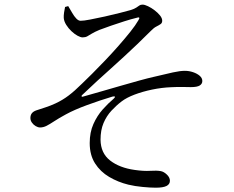

<svg xmlns="http://www.w3.org/2000/svg" viewBox="-20 -785 1040 852"><path d="M337.3 -692.8Q327.9 -693 318.6 -702.7Q309.3 -712.3 300.7 -727.3Q292.1 -742.3 282.7 -757.9L268.7 -754Q266.1 -742.9 264.2 -728.9Q262.3 -714.9 262.9 -705.2Q264.2 -690.1 273.9 -674.7Q283.5 -659.3 297 -646.6Q310.4 -634 324 -626.5Q337.6 -619.1 346.6 -619.1Q358.9 -619.1 367.4 -623.9Q375.8 -628.7 387.8 -636Q399.8 -643.3 421.1 -652.3Q443.8 -661 472.5 -670.9Q501.2 -680.9 531.3 -690.4Q561.3 -700 585.6 -705.8Q594.5 -709.1 597.5 -706.8Q600.4 -704.6 593.9 -694.7Q581.7 -673.3 558.3 -643.9Q534.9 -614.6 505.8 -581.5Q476.6 -548.3 446 -516.3Q415.4 -484.3 388.6 -457.5Q361.7 -430.6 343.4 -413.3Q310.6 -380.7 284 -360.7Q257.4 -340.6 226.2 -326.1Q204.8 -316.1 181.7 -308.6Q158.6 -301.1 140.1 -294.9Q127 -290 120.9 -281.8Q114.9 -273.5 114.9 -261.2Q114.9 -250.3 121.7 -240.8Q128.4 -231.2 138.5 -225.3Q148.6 -219.4 157.9 -219.4Q172.6 -219.4 186.8 -226.7Q201 -234.1 221.1 -247.3Q241.2 -260.6 272.2 -277.4Q309.7 -298 367 -319Q424.3 -340 478.7 -356.3Q488.3 -358.7 489.8 -355.9Q491.3 -353.1 483.9 -346.5Q460 -326.5 435.4 -298.9Q410.9 -271.3 394.5 -234.6Q378.1 -197.8 378.1 -150.1Q378.1 -96.9 401.8 -59.9Q425.4 -22.9 464.5 0.1Q503.7 23.2 549.4 34.4Q578.6 41.4 613 44.6Q647.5 47.9 671 47.9Q703.9 47.9 719 40.2Q734 32.5 734 17Q734 2.6 720.5 -10.3Q707.1 -23.2 693.3 -25.7Q675.4 -28.9 646.7 -27Q618 -25.1 577.8 -30.9Q510.4 -40.3 468.6 -72.8Q426.9 -105.3 426.1 -164.9Q426.1 -207.4 439.4 -238.9Q452.8 -270.4 474.5 -293.8Q496.2 -317.2 519.7 -335Q541.7 -351.8 577.1 -365.2Q612.5 -378.6 655.1 -387.5Q697.8 -396.4 739.5 -398Q771.5 -399.6 791.1 -399Q810.7 -398.4 826.8 -398.4Q854.9 -398.4 866.4 -405.7Q877.8 -413 877.8 -425.5Q877.8 -438.5 866.4 -448.5Q854.9 -458.5 837 -464.6Q819.1 -470.7 800.2 -470.7Q779.2 -470.7 747.3 -463.7Q715.4 -456.7 661.4 -443.7Q636.4 -438.1 598.2 -427.6Q559.9 -417.1 516.1 -404.4Q472.2 -391.7 428.1 -379Q384.1 -366.3 347.1 -355.9Q343.1 -354.9 342 -357.3Q340.9 -359.7 344.1 -362.9Q380.2 -397.6 412 -426.5Q443.9 -455.4 473.3 -481.9Q502.6 -508.5 531 -534.4Q559.3 -560.3 588.4 -588.2Q617.4 -616.1 649.9 -648.4Q662.6 -661.6 674.2 -667.4Q685.8 -673.2 692.8 -678.2Q699.8 -683.1 699.8 -693.2Q699.8 -704.1 690.2 -716.2Q680.6 -728.3 666.1 -739.3Q651.6 -750.4 636.8 -757.4Q622.1 -764.5 612.6 -764.5Q604.1 -764.5 598.7 -760.8Q593.2 -757 585 -751.4Q576.8 -745.8 559.9 -740.4Q543.3 -735.7 511.7 -727.6Q480.1 -719.5 444.9 -711.7Q409.6 -703.9 380.1 -698.3Q350.7 -692.6 337.3 -692.8Z"/></svg>

Font: Early Summer Mincho VF
Style: Regular
Weight: 250
Designer: GuiWonder
Version: Version 1.002